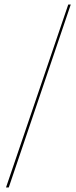

<svg xmlns="http://www.w3.org/2000/svg" viewBox="-20 -772 332 844"><path d="M6.5 52 280 -752H291L18.5 52Z"/></svg>

Font: Imbue 100pt
Style: Bold
Weight: 700
Designer: Tyler Finck
Foundry: Etcetera Type Company
Version: Version 1.102; ttfautohint (v1.8.3)